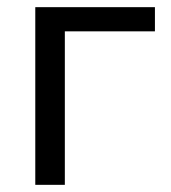

<svg xmlns="http://www.w3.org/2000/svg" viewBox="-20 -516 478 536"><path d="M78.5 0V-496H412.5V-428.5H161V0Z"/></svg>

Font: Heraclito
Style: Regular
Weight: 400
Designer: Kostas Bartsokas (font) & Cristiano Sobral (main changes)
Foundry: Kostas Bartsokas (font) & Cristiano Sobral (main changes)
Version: Version 1.00;July 8, 2020;FontCreator 13.0.0.2655 64-bit